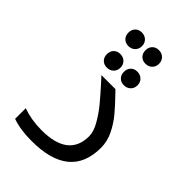

<svg xmlns="http://www.w3.org/2000/svg" viewBox="-259 -1005 1119 1119"><g transform="rotate(45 300.0 -446.0)"><path d="M61.5 -18.5V-106Q133.5 -80.5 217 -80.5Q438.5 -80.5 438.5 -252Q438.5 -290 411.5 -337.2Q384.5 -384.5 348.8 -427.8Q313 -471 258.5 -531L237 -554.5H352.5L365.5 -541Q419 -486 452.8 -445.5Q486.5 -405 510.8 -355.5Q535 -306 535 -253Q535 5 220.5 5Q126.5 5 61.5 -18.5ZM173 -663.5Q173 -688.5 188.2 -704Q203.5 -719.5 228 -719.5Q253 -719.5 269 -703.8Q285 -688 285 -663.5Q285 -639 269 -623.2Q253 -607.5 228 -607.5Q203.5 -607.5 188.2 -623Q173 -638.5 173 -663.5ZM316 -661Q316 -686 331.2 -701.5Q346.5 -717 371 -717Q396 -717 412 -701.2Q428 -685.5 428 -661Q428 -636.5 412 -620.8Q396 -605 371 -605Q346.5 -605 331.2 -620.5Q316 -636 316 -661ZM173 -841Q173 -866 188.2 -881.5Q203.5 -897 228 -897Q253 -897 269 -881.2Q285 -865.5 285 -841Q285 -816.5 269 -800.8Q253 -785 228 -785Q203.5 -785 188.2 -800.5Q173 -816 173 -841ZM316 -838.5Q316 -863.5 331.2 -879Q346.5 -894.5 371 -894.5Q396 -894.5 412 -878.8Q428 -863 428 -838.5Q428 -814 412 -798.2Q396 -782.5 371 -782.5Q346.5 -782.5 331.2 -798Q316 -813.5 316 -838.5Z"/></g></svg>

Font: JuliaMono Medium
Style: Regular
Weight: 500
Monospace: yes
Designer: cormullion
Foundry: corm
Version: Version 0.054; ttfautohint (v1.8.4)